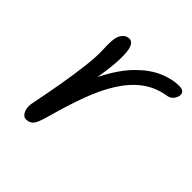

<svg xmlns="http://www.w3.org/2000/svg" viewBox="-141 -612 740 740"><g transform="rotate(45 228.5 -242.5)"><path d="M102 12Q92 12 85 4Q78 -4 75 -17.5Q72 -31 75 -47Q88 -111 99.5 -177Q111 -243 117.5 -299Q124 -355 122 -389Q121 -412 121.5 -425Q122 -438 124 -451Q128 -468 138.5 -479Q149 -490 164 -490Q179 -490 187 -472Q195 -454 194 -409.5Q193 -365 179.5 -285.5Q166 -206 137 -84L122 -126Q148 -233 185 -305Q222 -377 264 -419Q306 -461 348.5 -479Q391 -497 427 -497Q447 -497 453 -488.5Q459 -480 456 -469Q454 -459 445 -448.5Q436 -438 418 -436Q366 -427 326 -396.5Q286 -366 255.5 -317Q225 -268 201.5 -204Q178 -140 157 -64Q149 -34 142 -17.5Q135 -1 125.5 5.5Q116 12 102 12Z"/></g></svg>

Font: Shantell Sans Light
Style: Italic
Weight: 300
Italic angle: -11°
Designer: Stephen Nixon, Anya Danilova, Shantell Martin
Foundry: Arrow Type
Version: Version 1.008;[ac192a2d6]